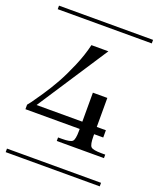

<svg xmlns="http://www.w3.org/2000/svg" viewBox="-142 -790 721 872"><g transform="rotate(20 218.5 -354.0)"><path d="M272.9 -589.8 49.8 -249H271V-389.2H340.8V-249H384.8V-213.9H340.8V-205.1Q340.8 -163.6 350.6 -153.8Q360.4 -144 401.9 -144H419.9V-127H191.9V-144H210Q251.5 -144 261.2 -153.8Q271 -163.6 271 -205.1V-213.9H8.8V-235.8Q14.6 -242.7 24.2 -255.4Q33.7 -268.1 60.3 -307.6Q86.9 -347.2 109.1 -387Q131.3 -426.8 155.3 -482.9Q179.2 -539.1 190.9 -589.8ZM-8.8 -708H445.8V-690.9H-8.8ZM-8.8 -17.1H445.8V0H-8.8Z"/></g></svg>

Font: FoglihtenFr02
Style: Regular
Weight: 500
Version: Version 0.68